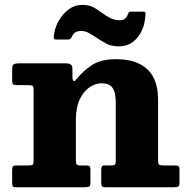

<svg xmlns="http://www.w3.org/2000/svg" viewBox="-20 -786 790 806"><path d="M478.5 -591.5Q513 -591.5 537.5 -609.8Q562 -628 575.8 -658.5Q589.5 -689 590.5 -726Q591 -732 589.5 -734.5Q588 -737 581 -737H529.5Q522.5 -737 521 -734.2Q519.5 -731.5 516.5 -726Q508.5 -701 483 -701Q463 -701 445.5 -709.2Q428 -717.5 411.5 -729.5Q394 -742.5 374.8 -754Q355.5 -765.5 324 -765.5Q293 -765.5 267.5 -746Q242 -726.5 225.5 -696.8Q209 -667 206 -635Q205.5 -627.5 206.8 -623.8Q208 -620 216.5 -620H265.5Q274 -620 279.5 -627Q283 -638.5 292.2 -647.2Q301.5 -656 320 -656Q337 -656 352.2 -648Q367.5 -640 385.5 -627.5Q404 -615 425.5 -603.2Q447 -591.5 478.5 -591.5ZM101 -428.5Q113.5 -428.5 117.2 -425.2Q121 -422 121 -409.5V-110.5Q121 -97 116.5 -94.2Q112 -91.5 98 -91.5H50.5Q38.5 -91.5 34.8 -88Q31 -84.5 31 -72V-19.5Q31 -8 33.2 -4Q35.5 0 46.5 0H337.5Q348.5 0 354 -2.8Q359.5 -5.5 359.5 -17.5V-73.5Q359.5 -85.5 355.2 -88.5Q351 -91.5 340 -91.5H317.5Q305.5 -91.5 302 -95.8Q298.5 -100 298.5 -111.5V-283Q298.5 -334.5 314.5 -368.5Q330.5 -402.5 355.5 -419.5Q380.5 -436.5 407.5 -436.5Q438 -436.5 452 -417.8Q466 -399 466 -354.5V-111Q466 -98 462 -94.8Q458 -91.5 445 -91.5H420Q409.5 -91.5 407.2 -86.2Q405 -81 405 -71V-21Q405 -8.5 407.8 -4.2Q410.5 0 422.5 0H708.5Q723.5 0 728.5 -3.2Q733.5 -6.5 733.5 -22V-74Q733.5 -84 730 -87.8Q726.5 -91.5 717 -91.5H666Q651.5 -91.5 647.5 -95.2Q643.5 -99 643.5 -113.5V-369Q643.5 -422.5 624.5 -460Q605.5 -497.5 566.2 -517.5Q527 -537.5 467 -537.5Q403 -537.5 365.5 -512.5Q328 -487.5 301.5 -454Q292.5 -443 288.2 -446.2Q284 -449.5 284 -468V-497Q284 -510.5 277 -515.2Q270 -520 259.5 -520H57.5Q44.5 -520 37.8 -516Q31 -512 31 -497.5V-450.5Q31 -436.5 34.5 -432.5Q38 -428.5 52 -428.5Z"/></svg>

Font: Besley ExtraBold
Style: Regular
Weight: 800
Designer: Owen Earl
Foundry: indestructible type*
Version: Version 2.001